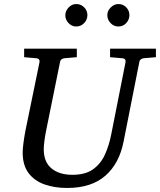

<svg xmlns="http://www.w3.org/2000/svg" viewBox="-20 -911 789 947"><path d="M311 16.1Q249.5 16.1 200 -1.2Q150.4 -18.6 121.1 -57.1Q91.8 -95.7 91.8 -159.2Q91.8 -174.3 95.2 -201.9Q98.6 -229.5 105 -264.2L174.8 -604Q176.3 -612.3 172.4 -617.9Q168.5 -623.5 154.8 -624L99.1 -628.9V-670.9H358.9V-628.9L299.8 -624Q291 -623.5 284.2 -618.7Q277.3 -613.8 275.9 -604L207 -264.2Q201.2 -234.9 198.5 -211.7Q195.8 -188.5 195.8 -174.8Q195.8 -111.8 234.1 -80.3Q272.5 -48.8 336.9 -48.8Q401.9 -48.8 439.9 -76.7Q478 -104.5 498.3 -150.1Q518.6 -195.8 528.8 -249L599.1 -604Q600.6 -612.3 596.7 -617.9Q592.8 -623.5 579.1 -624L522.9 -628.9V-670.9H749V-628.9L690.9 -624Q682.1 -623.5 675.3 -618.7Q668.5 -613.8 667 -604L589.8 -213.9Q568.8 -105 499.8 -44.4Q430.7 16.1 311 16.1ZM618.2 -836.4Q618.2 -814 602.5 -797.1Q586.9 -780.3 564 -780.3Q541.5 -780.3 525.4 -797.1Q509.3 -814 509.3 -836.4Q509.3 -857.4 526.1 -874.3Q543 -891.1 564 -891.1Q586.9 -891.1 602.5 -875Q618.2 -858.9 618.2 -836.4ZM411.1 -836.4Q411.1 -814 395 -797.1Q378.9 -780.3 356 -780.3Q334.5 -780.3 318.4 -796.9Q302.2 -813.5 302.2 -835.4Q302.2 -856.9 318.4 -874Q334.5 -891.1 356 -891.1Q378.9 -891.1 395 -875Q411.1 -858.9 411.1 -836.4Z"/></svg>

Font: Charis
Style: Italic
Weight: 400
Italic angle: -11°
Designer: Walt Agee, Miriam Martin, Annie Olsen, Victor Gaultney, Lorna Priest, Alan Ward, Bob Hallissy, Martin Hosken, Sharon Cor
Foundry: SIL Global
Version: Version 7.000